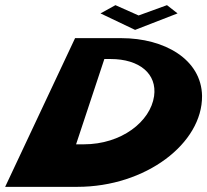

<svg xmlns="http://www.w3.org/2000/svg" viewBox="-34 -725 804 745"><path d="M413.9 -705 356 -673 490.2 -609 655 -673 613.9 -705 503.8 -665ZM257.3 -577 -14 0H266C532 0 751.9 -169 750 -353C747.6 -494 605.3 -577 436.3 -577ZM261.2 -165 370.9 -496H394.9C507.9 -496 576 -438 563.9 -352C549.7 -253 437.2 -165 291.2 -165Z"/></svg>

Font: Hussar Milosc
Style: Obl
Weight: 700
Foundry: Cannot Into Space Fonts
Version: Version 1.02